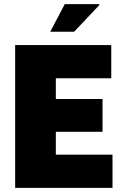

<svg xmlns="http://www.w3.org/2000/svg" viewBox="-20 -905 591 925"><path d="M53 0V-688H516V-528H249V-428H474V-270H249V-160H522V0ZM222 -752 292 -885H458L459 -881L337 -752Z"/></svg>

Font: Archivo Condensed Black
Style: Regular
Weight: 900
Width: 3
Designer: Hector Gatti
Foundry: Omnibus-Type
Version: Version 2.001